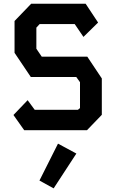

<svg xmlns="http://www.w3.org/2000/svg" viewBox="-20 -716 640 1056"><path d="M151.5 -695.5 60 -600.5V-425.5L149.5 -292.5H399.5L420 -264V-121.5L408.5 -112H171L132 -165L54 -83.5L113 0H458.5L540 -84.5V-284.5L460 -404.5H209.5L180 -448V-564L198 -583.5H391L439 -513L519.5 -592L451 -695.5ZM197 277 275 320 400 128.5 299 74Z"/></svg>

Font: Kode
Style: Regular
Weight: 400
Monospace: yes
Designer: Isa Ozler
Foundry: Kadena LLC
Version: Version 1.000;gftools[0.9.28]